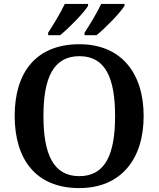

<svg xmlns="http://www.w3.org/2000/svg" viewBox="-20 -951 810 981"><path d="M412 -784V-771H473C518 -807 595 -886 616 -921V-931H497C476 -886 440 -827 412 -784ZM226 -784V-771H287C332 -807 409 -886 430 -921V-931H311C290 -886 254 -827 226 -784ZM385 10C597 10 714 -137 714 -358C714 -580 597 -725 386 -725C163 -725 55 -580 55 -359C55 -137 163 10 385 10ZM385 -51C252 -51 202 -164 202 -358C202 -552 252 -664 386 -664C519 -664 568 -552 568 -358C568 -164 519 -51 385 -51Z"/></svg>

Font: Noto Serif Tamil SemiBold
Style: Regular
Weight: 600
Designer: Indian Type Foundry, Tom Grace, and the Monotype Design Team
Foundry: Monotype Imaging Inc.
Version: Version 2.004